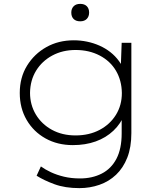

<svg xmlns="http://www.w3.org/2000/svg" viewBox="-20 -741 843 991"><path d="M390 230Q316 230 261.5 210Q207 190 169 166L191 118Q213 134 243 148Q273 162 310.5 171Q348 180 393 180Q456 180 505 155Q554 130 581 78.5Q608 27 608 -53V-140L623 -152Q604 -103 565.5 -66.5Q527 -30 474 -11Q421 8 356 8Q277 8 215 -26.5Q153 -61 117.5 -122Q82 -183 82 -261Q82 -341 119.5 -402Q157 -463 219.5 -498Q282 -533 361 -533Q396 -533 429.5 -526Q463 -519 493.5 -505.5Q524 -492 549.5 -472Q575 -452 594 -426Q613 -400 624 -369L603 -381L608 -520H658V-54Q658 19 637 72.5Q616 126 579 161Q542 196 493 213Q444 230 390 230ZM370 -42Q440 -42 494 -70.5Q548 -99 578.5 -148.5Q609 -198 609 -261Q608 -326 578.5 -376Q549 -426 494.5 -454.5Q440 -483 370 -483Q303 -483 250 -454.5Q197 -426 166.5 -376.5Q136 -327 135 -262Q135 -200 165 -150Q195 -100 248 -71Q301 -42 370 -42ZM394 -631Q372 -631 360 -643Q348 -655 348 -676Q348 -696 360 -708.5Q372 -721 394 -721Q416 -721 428 -709Q440 -697 440 -676Q440 -656 428 -643.5Q416 -631 394 -631Z"/></svg>

Font: Lexend Giga ExtraLight
Style: Regular
Weight: 250
Version: Version 1.007